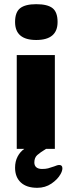

<svg xmlns="http://www.w3.org/2000/svg" viewBox="-20 -711 342 917"><path d="M52 -606Q52 -653 76.5 -672Q101 -691 153 -691Q207 -691 231 -672Q255 -653 255 -606Q255 -520 153 -520Q52 -520 52 -606ZM278 93Q278 105 269 121Q255 146 225.5 166Q196 186 158 186Q107 186 79.5 160.5Q52 135 52 90Q52 60 64 37Q76 14 96 0H60V-448H242V0H200Q172 17 158 29.5Q144 42 144 65Q144 80 153.5 88Q163 96 181 96Q198 96 209.5 93Q221 90 238 84Q254 77 263 77Q278 77 278 93Z"/></svg>

Font: Dashboard
Style: Regular
Weight: 400
Designer: jaiki
Version: Version 1.000